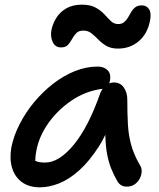

<svg xmlns="http://www.w3.org/2000/svg" viewBox="-20 -792 681 822"><path d="M151 10Q104 10 73.5 -12.5Q43 -35 31.5 -74Q20 -113 29 -163Q39 -212 64.5 -261.5Q90 -311 126.5 -355Q163 -399 207.5 -433.5Q252 -468 300.5 -487.5Q349 -507 398 -507Q425 -507 441 -491Q457 -475 450 -444Q449 -439 448 -435Q457 -439 467 -439Q495 -439 510 -417.5Q525 -396 525 -366Q525 -308 527.5 -261Q530 -214 541.5 -172Q553 -130 579 -85Q587 -74 586.5 -58Q586 -42 578 -27Q570 -12 556 -2.5Q542 7 523 7Q508 7 498 0.5Q488 -6 482 -17Q467 -43 456 -70.5Q445 -98 438.5 -132.5Q432 -167 431 -214Q431 -214 431 -215Q418 -188 404 -166Q363 -102 319.5 -63Q276 -24 233 -7Q190 10 151 10ZM419 -412Q416 -411 413 -411Q344 -401 285.5 -361Q227 -321 187.5 -265.5Q148 -210 136 -149Q131 -124 131 -104Q130 -103 130 -103Q131 -103 132 -103Q147 -96 173 -96Q233 -96 296 -172.5Q359 -249 410 -395Q414 -404 419 -412ZM241 -589Q217 -589 206 -611.5Q195 -634 200 -662Q205 -689 220.5 -714.5Q236 -740 263.5 -756Q291 -772 331 -772Q367 -772 389.5 -759.5Q412 -747 427 -730.5Q442 -714 455 -701.5Q468 -689 486 -689Q501 -689 511 -697Q521 -705 528 -717L542 -741Q549 -753 559.5 -761Q570 -769 587 -769Q608 -769 618.5 -752Q629 -735 622 -702Q611 -647 574 -615.5Q537 -584 485 -584Q455 -584 435.5 -595.5Q416 -607 401 -622.5Q386 -638 371.5 -649.5Q357 -661 337 -661Q317 -661 306.5 -650Q296 -639 288.5 -625Q281 -611 271 -600Q261 -589 241 -589Z"/></svg>

Font: Shantell Sans Light Medium
Style: Italic
Weight: 500
Italic angle: -11°
Version: Version 1.011;[c5ecc13dd]